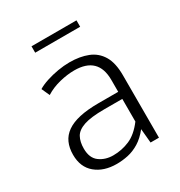

<svg xmlns="http://www.w3.org/2000/svg" viewBox="-168 -815 880 939"><g transform="rotate(-30 272.5 -345.5)"><path d="M220.2 7.8Q147.5 7.8 102.1 -30Q56.6 -67.9 56.6 -137.7Q56.6 -176.3 69.8 -205.6Q83 -234.9 111.1 -254.6Q139.2 -274.4 183.6 -284.4Q228 -294.4 290.5 -294.4H401.9V-361.8Q401.9 -427.2 368.2 -460Q334.5 -492.7 267.6 -492.7Q228 -492.7 183.8 -481.7Q139.6 -470.7 104 -448.2L83.5 -493.7Q105 -506.8 136 -516.8Q167 -526.9 201.2 -532.7Q235.4 -538.6 267.1 -538.6Q325.7 -538.6 369.6 -521.2Q413.6 -503.9 438 -463.4Q462.4 -422.9 462.4 -353.5V-0.5H415L407.7 -80.1Q378.9 -43.9 347.7 -24.9Q316.4 -5.9 284.2 1Q252 7.8 220.2 7.8ZM226.1 -37.1Q274.9 -37.1 318.8 -55.9Q362.8 -74.7 401.9 -126.5V-254.4H299.8Q224.6 -254.4 185.1 -241Q145.5 -227.5 131.3 -201.7Q117.2 -175.8 117.2 -137.7Q117.2 -84.5 149.4 -60.8Q181.6 -37.1 226.1 -37.1ZM146 -663.1V-699.2H399.9V-663.1Z"/></g></svg>

Font: Comme ExtraLight
Style: Regular
Weight: 250
Version: Version 1.000;gftools[0.9.27]